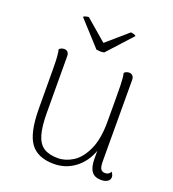

<svg xmlns="http://www.w3.org/2000/svg" viewBox="-130 -794 815 905"><g transform="rotate(20 277.5 -341.5)"><path d="M521 -23Q521 -9 509 -1Q497 7 477 7Q444 7 429 -14Q414 -35 414 -78V-116Q392 -56 346 -22Q300 12 242 12Q161 12 124.5 -37Q88 -86 87 -205L86 -412Q86 -476 79 -504Q89 -514 104 -514Q115 -514 121.5 -507Q128 -500 128 -487L129 -206Q129 -135 141 -94.5Q153 -54 179.5 -37Q206 -20 251 -20Q288 -20 325 -43Q362 -66 387 -120Q412 -174 412 -260Q412 -405 411 -444.5Q410 -484 405 -504Q415 -514 430 -514Q441 -514 447.5 -506.5Q454 -499 454 -486L455 -80Q455 -52 461.5 -41Q468 -30 484 -30Q503 -30 511 -47Q521 -34 521 -23ZM267 -604 372 -695Q378 -695 386.5 -692.5Q395 -690 398 -686L286 -563Q276 -561 268 -561Q261 -561 247 -563L135 -686Q136 -690 145.5 -692.5Q155 -695 161 -695Z"/></g></svg>

Font: Arima Madurai ExtraLight
Style: Regular
Weight: 275
Designer: Joana Correia and Natanael Gama
Foundry: NDISCOVER
Version: Version 1.019